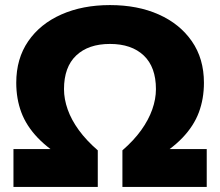

<svg xmlns="http://www.w3.org/2000/svg" viewBox="-20 -736 867 756"><path d="M33 0V-149H237L249 -103Q174 -146 129 -193Q84 -240 64 -293.5Q44 -347 44 -410Q44 -505 91 -573.5Q138 -642 221.5 -679Q305 -716 413 -716Q522 -716 605 -679Q688 -642 735.5 -573.5Q783 -505 783 -410Q783 -347 763 -293.5Q743 -240 698 -193Q653 -146 577 -103L589 -149H794V0H462V-144Q507 -183 536 -223.5Q565 -264 579.5 -305Q594 -346 594 -385Q594 -472 546 -517.5Q498 -563 413 -563Q328 -563 280 -517.5Q232 -472 232 -385Q232 -346 246.5 -305Q261 -264 290.5 -223.5Q320 -183 365 -144V0Z"/></svg>

Font: Nunito Sans 8pt Black
Style: Regular
Weight: 900
Version: Version 3.101;gftools[0.9.27]